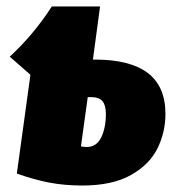

<svg xmlns="http://www.w3.org/2000/svg" viewBox="-20 -554 545 593"><path d="M491 -202Q491 -146 466.5 -96Q442 -46 384.5 -13.5Q327 19 234 19Q180 19 132.5 10Q85 1 32 -18L74 -323L10 -379Q84 -447 140 -534H289L267 -370H273Q382 -370 436.5 -328.5Q491 -287 491 -202ZM307 -202Q307 -229 296.5 -241.5Q286 -254 262 -254H251L230 -102Q237 -100 248 -100Q278 -100 292.5 -129.5Q307 -159 307 -202Z"/></svg>

Font: Fira Sans Condensed Black
Style: Italic
Weight: 900
Width: 3
Italic angle: -8°
Designer: Carrois Corporate & Edenspiekermann AG
Foundry: Carrois Corporate GbR & Edenspiekermann AG
Version: Version 4.203